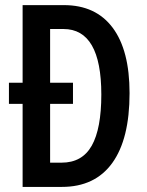

<svg xmlns="http://www.w3.org/2000/svg" viewBox="-20 -734 576 754"><path d="M231 -713.9Q356 -713.9 422.4 -625.2Q488.8 -536.6 488.8 -368.2Q488.8 -188 420.9 -94Q353 0 223.1 0H68.8V-326.2H15.1V-409.2H68.8V-713.9ZM229 -620.1H176.8V-409.2H266.6V-326.2H176.8V-95.2H221.7Q302.7 -95.2 340.3 -161.9Q377.9 -228.5 377.9 -362.8Q377.9 -620.1 229 -620.1Z"/></svg>

Font: Open Sans Condensed SemiBold
Style: Regular
Weight: 600
Width: 3
Designer: Monotype Design Team
Foundry: Monotype Imaging Inc.
Version: Version 3.000; ttfautohint (v1.8.4)